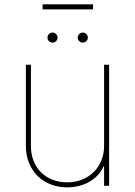

<svg xmlns="http://www.w3.org/2000/svg" viewBox="-20 -837 608 865"><path d="M96.6 -545.5H119.3V-179Q119.3 -142.8 131.2 -112.6Q143.1 -82.4 164.6 -60.9Q186.1 -39.4 216.3 -27.5Q246.4 -15.6 282.7 -15.6Q318.9 -15.6 349.3 -27.7Q379.6 -39.8 401.8 -61.6Q424 -83.5 436.4 -113.5Q448.9 -143.5 448.9 -179V-545.5H471.6V0H448.9V-86.6H446Q435.4 -62.9 418 -45.3Q400.6 -27.7 378.9 -16Q357.2 -4.3 332.6 1.4Q307.9 7.1 282.7 7.1Q241.8 7.1 207.6 -6.6Q173.3 -20.2 148.6 -44.9Q123.9 -69.6 110.3 -103.9Q96.6 -138.1 96.6 -179ZM399.1 -817.5V-794.7H171.9V-817.5ZM330.3 -667.6Q330.3 -676.8 337 -683.6Q343.8 -690.3 353 -690.3Q362.2 -690.3 369 -683.6Q375.7 -676.8 375.7 -667.6Q375.7 -658.4 369 -651.6Q362.2 -644.9 353 -644.9Q343.8 -644.9 337 -651.6Q330.3 -658.4 330.3 -667.6ZM216.6 -690.3Q225.9 -690.3 232.6 -683.6Q239.3 -676.8 239.3 -667.6Q239.3 -658.4 232.6 -651.6Q225.9 -644.9 216.6 -644.9Q207.4 -644.9 200.6 -651.6Q193.9 -658.4 193.9 -667.6Q193.9 -676.8 200.6 -683.6Q207.4 -690.3 216.6 -690.3Z"/></svg>

Font: Inter P Thin
Style: Regular
Weight: 100
Designer: Rasmus Andersson
Foundry: rsms
Version: Version 3.018;git-588b23468